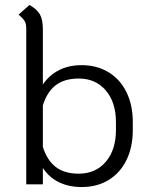

<svg xmlns="http://www.w3.org/2000/svg" viewBox="-20 -744 611 775"><path d="M153 -66V0H86V-628Q86 -647 80 -658Q74 -669 55 -685L99 -724Q129 -707 141 -686Q153 -665 153 -626V-403Q179 -441 218.5 -461Q258 -481 309 -481Q371 -481 418 -452.5Q465 -424 490.5 -372Q516 -320 516 -251V-219Q516 -150 490.5 -98Q465 -46 418.5 -17.5Q372 11 310 11Q258 11 218 -8.5Q178 -28 153 -66ZM448 -219V-251Q448 -331 407 -379Q366 -427 298 -427Q240 -427 205 -400Q170 -373 153 -319V-151Q170 -97 205 -70Q240 -43 298 -43Q366 -43 407 -91Q448 -139 448 -219Z"/></svg>

Font: KoHo
Style: Regular
Weight: 400
Version: Version 1.000; ttfautohint (v1.6)